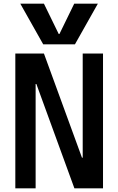

<svg xmlns="http://www.w3.org/2000/svg" viewBox="-20 -1020 640 1040"><path d="M63 0V-730H218L424 -166H428V-730H538V0H383L177 -565H173V0ZM90 -1000 214 -780H386L510 -1000H382L302 -836H298L218 -1000Z"/></svg>

Font: M PLUS Code Latin 60 Medium
Style: Regular
Weight: 500
Width: 7
Monospace: yes
Designer: Coji Morishita
Foundry: UNDERFOREST DESIGN
Version: Version 1.005; ttfautohint (v1.8.3)